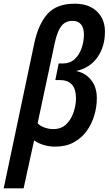

<svg xmlns="http://www.w3.org/2000/svg" viewBox="-66 -785 589 1041"><path d="M-46 236 120 -551Q142 -654 191.5 -709.5Q241 -765 339 -765Q415 -765 459 -723.5Q503 -682 503 -613Q503 -532 462 -474Q421 -416 346 -400Q395 -391 427 -352.5Q459 -314 459 -252Q459 -206 445.5 -160Q432 -114 404.5 -75.5Q377 -37 334.5 -13.5Q292 10 233 10Q198 10 167.5 0Q137 -10 119 -24L62 236ZM223 -85Q267 -85 294 -112Q321 -139 333.5 -178Q346 -217 346 -252Q346 -351 258 -351H234L252 -441H276Q314 -441 339 -464.5Q364 -488 376.5 -524Q389 -560 389 -598Q389 -634 373 -653Q357 -672 328 -672Q289 -672 267 -644Q245 -616 232 -557L138 -117Q151 -102 175.5 -93.5Q200 -85 223 -85Z"/></svg>

Font: Noto Sans Condensed SemiBold
Style: Italic
Weight: 600
Width: 3
Italic angle: -12°
Designer: Monotype Design Team
Foundry: Monotype Imaging Inc.
Version: Version 2.013; ttfautohint (v1.8.4.7-5d5b)